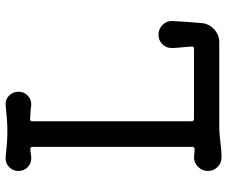

<svg xmlns="http://www.w3.org/2000/svg" viewBox="-82 -695 800 676"><g transform="rotate(-90 318.0 -357.0)"><path d="M534 -199Q554 -199 568.5 -184.5Q583 -170 582 -150Q581 -128 579 -102.5Q577 -77 575 -51Q574 -23 554 -4Q534 15 507 15H203Q177 16 151 19.5Q125 23 102 23Q82 23 68 9Q54 -5 54 -25Q54 -45 68.5 -59.5Q83 -74 102 -74Q108 -74 113.5 -73Q119 -72 129 -72H131Q139 -72 139 -80V-642Q139 -650 132 -650Q122 -650 114.5 -648.5Q107 -647 99 -647Q80 -647 67 -660Q54 -673 54 -692Q54 -712 68.5 -725.5Q83 -739 103 -737Q132 -734 153.5 -732.5Q175 -731 194 -731Q214 -731 235.5 -732.5Q257 -734 285 -737Q305 -739 319 -725.5Q333 -712 333 -692Q333 -672 319 -659Q305 -646 285 -647Q274 -649 262 -649.5Q250 -650 238 -651H236Q229 -651 229 -643V-83Q229 -74 238 -74H484Q494 -74 492 -83Q491 -102 489 -120Q487 -138 487 -153Q487 -172 500.5 -185.5Q514 -199 534 -199Z"/></g></svg>

Font: Kiwi Maru Medium
Style: Regular
Weight: 500
Designer: Hiroki-Chan
Version: Version 1.100